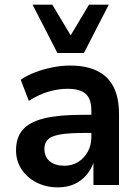

<svg xmlns="http://www.w3.org/2000/svg" viewBox="-20 -796 598 826"><path d="M229 10Q178 10 137 -11Q96 -32 72.5 -68Q49 -104 49 -149Q49 -205 78 -238Q107 -271 169 -286.5Q231 -302 332 -302H389V-224H336Q291 -224 259.5 -220.5Q228 -217 208.5 -209.5Q189 -202 180 -188.5Q171 -175 171 -156Q171 -121 194 -102Q217 -83 257 -83Q290 -83 316 -99Q342 -115 357.5 -143Q373 -171 373 -206V-320Q373 -371 348.5 -392.5Q324 -414 271 -414Q231 -414 189.5 -402Q148 -390 104 -362L69 -453Q97 -472 132.5 -485.5Q168 -499 207 -506.5Q246 -514 282 -514Q350 -514 397 -491.5Q444 -469 468 -423Q492 -377 492 -304V0H382V-105H385Q375 -71 353.5 -45Q332 -19 301 -4.5Q270 10 229 10ZM227 -568 120 -776H205L284 -644L363 -776H448L341 -568Z"/></svg>

Font: Nunitoga
Style: Bold
Weight: 700
Designer: Vernon Adams
Foundry: Vernon Adams
Version: Version 1.0